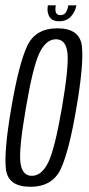

<svg xmlns="http://www.w3.org/2000/svg" viewBox="-20 -712 340 736"><path d="M96.5 4Q10 4 2.5 -65Q-5 -134 23.5 -299.5Q52 -466 83.8 -534.8Q115.5 -603.5 200 -603.5Q286.5 -603.5 294 -534.2Q301.5 -465 273 -299.5Q245 -133 213 -64.5Q181 4 96.5 4ZM102 -38Q139.5 -38 164.8 -89.2Q190 -140.5 217.5 -299.5Q244.5 -458 238.5 -509.8Q232.5 -561.5 194.5 -561.5Q157 -561.5 131.8 -510Q106.5 -458.5 79.5 -299.5Q52 -141 58.2 -89.5Q64.5 -38 102 -38ZM207 -630.5Q179.5 -630.5 169.2 -648.2Q159 -666 163.5 -691.5H194Q187 -654 211 -654Q225 -654 231.8 -663.5Q238.5 -673 242 -691.5H273Q268 -666 251.5 -648.2Q235 -630.5 207 -630.5Z"/></svg>

Font: Anybody Condensed Light
Style: Italic
Weight: 300
Width: 3
Italic angle: -10°
Designer: Tyler Finck
Foundry: Etcetera Type Company
Version: Version 1.010; ttfautohint (v1.8.3) -l 8 -r 50 -G 200 -x 14 